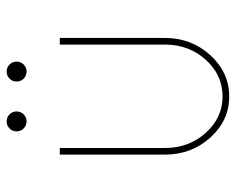

<svg xmlns="http://www.w3.org/2000/svg" viewBox="-86 -614 710 578"><g transform="rotate(-90 269.0 -325.0)"><path d="M213.8 -608.8Q205 -600 192.5 -600Q180 -600 171.2 -608.8Q162.5 -617.5 162.5 -630Q162.5 -642.5 171.2 -651.2Q180 -660 192.5 -660Q205 -660 213.8 -651.2Q222.5 -642.5 222.5 -630Q222.5 -617.5 213.8 -608.8ZM363.8 -608.8Q355 -600 342.5 -600Q330 -600 321.2 -608.8Q312.5 -617.5 312.5 -630Q312.5 -642.5 321.2 -651.2Q330 -660 342.5 -660Q355 -660 363.8 -651.2Q372.5 -642.5 372.5 -630Q372.5 -617.5 363.8 -608.8ZM92.5 -183.8V-500H112.5V-183.8Q112.5 -111.2 158.1 -60.6Q203.8 -10 267.5 -10Q332.5 -10 378.1 -60.6Q423.8 -111.2 423.8 -183.8V-500H443.8V-183.8Q443.8 -103.8 391.9 -46.9Q340 10 267.5 10Q195 10 143.8 -46.9Q92.5 -103.8 92.5 -183.8Z"/></g></svg>

Font: Now Thin
Style: Regular
Weight: 250
Designer: Alfredo Marco Pradil
Foundry: Alfredo Marco Pradil
Version: Version 1.002;PS 001.002;hotconv 1.0.88;makeotf.lib2.5.64775